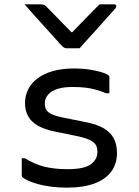

<svg xmlns="http://www.w3.org/2000/svg" viewBox="-20 -855 640 883"><path d="M346 -633Q331 -633 316 -633Q301 -633 286 -633Q279 -633 273 -637Q267 -641 254 -655Q247 -664 228 -684.5Q209 -705 185 -732Q161 -759 136.5 -786Q112 -813 93 -835Q111 -835 128.5 -835Q146 -835 165 -835Q176 -835 181.5 -833Q187 -831 194 -824Q207 -811 242 -775Q277 -739 329 -686L284 -707H336L291 -685Q343 -738 377 -773.5Q411 -809 438 -835H504Q508 -835 510.5 -834Q513 -833 514 -831Q515 -829 515 -826Q515 -822 511.5 -817.5Q508 -813 494 -798Q482 -785 462 -762Q442 -739 419 -714Q396 -689 376.5 -667Q357 -645 346 -633ZM291 -77Q366 -77 397 -99Q428 -121 428 -157Q428 -176 420.5 -188.5Q413 -201 393 -211Q373 -221 335 -229L237 -249Q187 -259 156 -276Q125 -293 110 -319.5Q95 -346 95 -381Q95 -415 109.5 -444Q124 -473 152.5 -494.5Q181 -516 223 -528Q265 -540 319 -540Q364 -540 398.5 -534Q433 -528 454.5 -520.5Q476 -513 480 -507Q482 -506 482.5 -504.5Q483 -503 483 -502Q483 -501 483 -499Q483 -480 483 -462Q483 -444 483 -426H468Q442 -437 419.5 -443Q397 -449 372 -452Q347 -455 314 -455Q272 -455 244 -446Q216 -437 201 -419.5Q186 -402 186 -379Q186 -362 193 -350Q200 -338 218.5 -329.5Q237 -321 271 -314L371 -294Q425 -284 457 -265Q489 -246 503.5 -218Q518 -190 518 -152Q518 -101 491 -65Q464 -29 412.5 -10.5Q361 8 288 8Q249 8 215 3.5Q181 -1 154 -8.5Q127 -16 109 -24.5Q91 -33 82 -41Q82 -43 81 -44.5Q80 -46 80 -48Q80 -68 80 -88Q80 -108 80 -127H95Q116 -114 137.5 -104.5Q159 -95 182 -89Q205 -83 232 -80Q259 -77 291 -77Z"/></svg>

Font: Rec Mono Linear
Style: Regular
Weight: 400
Monospace: yes
Version: Version 1.085; ttfautohint (v1.8.4.7-5d5b)